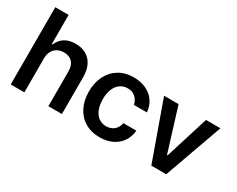

<svg xmlns="http://www.w3.org/2000/svg" viewBox="-94 -1109 1878 1522"><g transform="rotate(30 845.5 -348.0)"><path d="M184.6 0H59.6V-707H181.6V-440.4H188.5Q207.5 -486.8 246.8 -512Q286.1 -537.1 345.7 -537.1Q400.9 -537.1 442.1 -513.9Q483.4 -490.7 505.9 -445.8Q528.3 -400.9 528.3 -337.9V0H404.3V-318.4Q404.3 -372.6 376.7 -402.1Q349.1 -431.6 299.8 -431.6Q266.1 -431.6 240 -417.2Q213.9 -402.8 199.2 -375.5Q184.6 -348.1 184.6 -310.5Z M624 -262.7Q624 -343.3 655.3 -405.5Q686.5 -467.8 743.9 -502.4Q801.3 -537.1 877.9 -537.1Q941.9 -537.1 991.9 -513.7Q1042 -490.2 1071.5 -447.3Q1101.1 -404.3 1105.5 -347.7H986.3Q978.5 -387.7 950.7 -412.6Q922.9 -437.5 878.9 -437.5Q840.3 -437.5 811.3 -416.7Q782.2 -396 766.1 -357.2Q750 -318.4 750 -265.6Q750 -211.4 765.9 -172.1Q781.7 -132.8 810.8 -111.8Q839.8 -90.8 878.9 -90.8Q920.9 -90.8 949.7 -114.3Q978.5 -137.7 986.3 -180.7H1105.5Q1100.6 -124.5 1071.5 -81.1Q1042.5 -37.6 992.7 -13.4Q942.9 10.7 877.9 10.7Q800.3 10.7 742.9 -23.9Q685.5 -58.6 654.8 -120.6Q624 -182.6 624 -262.7Z M1483.4 0H1346.7L1157.2 -530.3H1290L1412.1 -135.7H1418L1541 -530.3H1672.9Z"/></g></svg>

Font: WEMIX Pretendard SemiBold
Style: Regular
Weight: 600
Designer: Base glyphs from Inter by Rasmus Andersson; Hangeul glyphs from Noto Sans CJK(Source Han Sans) by Jang Soo-young and Kan
Foundry: Kil Hyung-jin
Version: Version 1.000